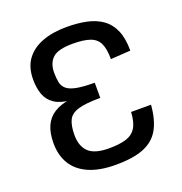

<svg xmlns="http://www.w3.org/2000/svg" viewBox="-132 -837 911 963"><g transform="rotate(-20 324.0 -356.0)"><path d="M324.7 11.7Q238.8 11.7 181.2 -13.4Q123.5 -38.6 95 -85.2Q66.4 -131.8 66.4 -196.8Q66.4 -252 83.3 -288.8Q100.1 -325.7 133.8 -346.7Q167.5 -367.7 218.3 -375.5L220.7 -370.1Q167 -375 136 -396Q105 -417 92.3 -451.4Q79.6 -485.8 79.6 -532.2Q79.6 -597.2 110.6 -639.2Q141.6 -681.2 197.3 -701.9Q252.9 -722.7 327.6 -722.7Q384.8 -722.7 432.1 -712.9Q479.5 -703.1 514.4 -678.7Q549.3 -654.3 568.4 -611.3Q587.4 -568.4 587.4 -502L481.4 -495.1Q481.4 -549.3 467.3 -579.3Q453.1 -609.4 419.2 -621.3Q385.3 -633.3 326.7 -633.3Q248.5 -633.3 219.5 -606Q190.4 -578.6 190.4 -528.8Q190.4 -499.5 194.8 -477.3Q199.2 -455.1 215.8 -440.4Q232.4 -425.8 267.8 -418.7Q303.2 -411.6 364.7 -411.6V-330.6Q286.6 -330.6 246.6 -318.6Q206.5 -306.6 192.9 -277.8Q179.2 -249 179.2 -199.2Q179.2 -140.1 211.4 -108.9Q243.7 -77.6 320.3 -77.6Q375.5 -77.6 410.9 -88.4Q446.3 -99.1 464.6 -127.9Q482.9 -156.7 485.8 -211.4H592.3Q585.9 -132.3 558.3 -83.3Q530.8 -34.2 474.4 -11.2Q418 11.7 324.7 11.7Z"/></g></svg>

Font: Monda Medium
Style: Regular
Weight: 500
Designer: Vernon Adams
Foundry: Vernon Adams
Version: Version 2.200